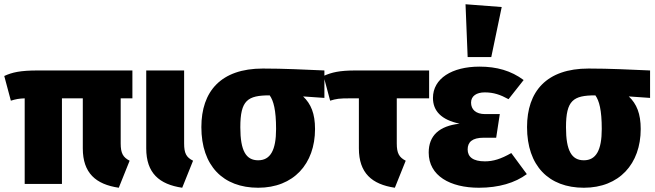

<svg xmlns="http://www.w3.org/2000/svg" viewBox="-25 -864 3079 902"><path d="M597 -402V-533H154C69 -533 32 -524 -5 -507L26 -391C49 -398 63 -401 91 -402V0H266V-402H364V-167C364 -51 425 2 533 18L584 -109C553 -125 542 -144 542 -190V-402Z M840 -533H662V-167C662 -51 723 2 831 18L882 -109C850 -125 840 -144 840 -190Z M1499 -533C1407 -537 1309 -542 1210 -542C1012 -542 921 -434 921 -267C921 -85 1023 18 1188 18C1354 18 1455 -94 1455 -258C1455 -330 1436 -376 1399 -411L1499 -404ZM1188 -111C1131 -111 1104 -155 1104 -266C1104 -393 1138 -416 1242 -416C1260 -391 1272 -347 1272 -258C1272 -158 1245 -111 1188 -111Z M1991 -402V-533H1647C1569 -533 1533 -524 1495 -507L1526 -391C1555 -400 1569 -402 1619 -402H1661V-167C1661 -51 1722 2 1830 18L1881 -109C1850 -125 1839 -144 1839 -190V-402Z M2162 -844 2172 -596H2283L2332 -831ZM2228 -551C2098 -551 2009 -495 2009 -404C2009 -343 2048 -301 2134 -283C2038 -272 1989 -227 1989 -147C1989 -38 2090 18 2225 18C2318 18 2395 -5 2450 -46L2377 -145C2328 -117 2292 -106 2253 -106C2197 -106 2172 -127 2172 -162C2172 -196 2193 -217 2247 -217H2306L2323 -328H2254C2210 -328 2188 -350 2188 -382C2188 -413 2214 -430 2252 -430C2294 -430 2326 -419 2364 -398L2435 -488C2376 -532 2308 -551 2228 -551Z M3029 -533C2937 -537 2839 -542 2740 -542C2542 -542 2451 -434 2451 -267C2451 -85 2553 18 2718 18C2884 18 2985 -94 2985 -258C2985 -330 2966 -376 2929 -411L3029 -404ZM2718 -111C2661 -111 2634 -155 2634 -266C2634 -393 2668 -416 2772 -416C2790 -391 2802 -347 2802 -258C2802 -158 2775 -111 2718 -111Z"/></svg>

Font: Fira Sans ExtraBold
Style: Regular
Weight: 800
Designer: bBox Type GmbH & Carrois Corporate GbR & Edenspiekermann AG
Foundry: bBox Type GmbH & Carrois Corporate GbR & Edenspiekermann AG
Version: Version 4.300;PS 004.300;hotconv 1.0.88;makeotf.lib2.5.64775